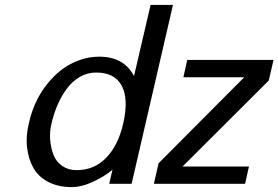

<svg xmlns="http://www.w3.org/2000/svg" viewBox="-20 -742 1124 775"><path d="M189 -248Q179.7 -211.9 182.6 -177.2Q185.5 -142.6 196.5 -115.5Q207.5 -88.4 231.7 -71.8Q255.9 -55.2 289.1 -55.2Q360.4 -55.2 408.7 -105.2Q457 -155.3 477.1 -242.2Q500 -342.3 471.4 -395.8Q442.9 -449.2 368.2 -449.2Q333 -449.2 302.7 -431.9Q272.5 -414.6 250.5 -385Q228.5 -355.5 213.4 -321Q198.2 -286.6 189 -248ZM511.2 0H420.9L434.1 -57.1Q404.3 -31.2 357.2 -9Q310.1 13.2 269 13.2Q215.3 13.2 175.5 -7.3Q135.7 -27.8 115.5 -63Q95.2 -98.1 89.4 -145.5Q83.5 -192.9 97.2 -247.1Q116.2 -330.6 162.4 -392.3Q208.5 -454.1 264.9 -483.6Q321.3 -513.2 380.9 -513.2Q480 -513.2 521 -435.1L587.9 -722.2H678.2ZM969.2 0H601.1L620.1 -83L965.8 -430.2H720.2L735.8 -500H1084L1064.9 -417L716.8 -69.8H984.9Z"/></svg>

Font: Perun
Style: Italic
Weight: 400
Italic angle: -12°
Foundry: Stefan Peev, Context Ltd
Version: Version 001.000